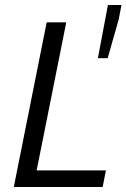

<svg xmlns="http://www.w3.org/2000/svg" viewBox="-20 -745 504 765"><path d="M166 -656H244L126 -66H402L389 0H35ZM370 -513 410 -725H464L453 -668L409 -513Z"/></svg>

Font: mr_Source Sans Pro
Style: Italic
Weight: 400
Italic angle: -11°
Designer: Paul D. Hunt
Foundry: Adobe Systems Incorporated
Version: Version 1.036;July 10, 2024;FontCreator 11.5.0.2430 64-bit